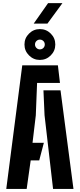

<svg xmlns="http://www.w3.org/2000/svg" viewBox="-20 -1223 516 1243"><path d="M20.6 0 124.1 -800H354.8L368.2 -686.2H220.1L211.8 -476.4L190.6 -298.6H264L234 -184.8H178.7L152.7 0ZM323.5 0 268.4 -476.8 261.3 -638.2H371.8L455.6 0ZM238.1 -835Q197.2 -835 167.8 -864.4Q138.4 -893.8 138.4 -934.9Q138.4 -976.2 167.8 -1005.4Q197.2 -1034.7 238.2 -1034.7Q279.5 -1034.7 308.8 -1005.4Q338 -976.2 338 -934.9Q338 -893.8 308.7 -864.4Q279.4 -835 238.1 -835ZM238.1 -903.3Q251.7 -903.3 260.8 -912.6Q269.9 -922 269.9 -934.9Q269.9 -948.4 260.7 -957.5Q251.5 -966.6 238.2 -966.6Q225.2 -966.6 215.9 -957.5Q206.6 -948.4 206.6 -934.9Q206.6 -922 215.8 -912.7Q225.1 -903.3 238.1 -903.3ZM198.3 -1070.4 291.3 -1202.8H384.2L287.2 -1070.4Z"/></svg>

Font: Big Shoulders Stencil Text SC Thin
Style: Regular
Weight: 100
Designer: Patric King
Foundry: XO Type Co
Version: Version 2.001